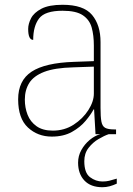

<svg xmlns="http://www.w3.org/2000/svg" viewBox="-20 -562 557 804"><path d="M197 10Q138 10 97 -28Q56 -66 56 -146Q56 -225 112.5 -262Q169 -299 290 -303L373 -306V-371Q373 -414 364 -446.5Q355 -479 327 -498Q299 -517 242 -517Q168 -517 143.5 -484.5Q119 -452 119 -395Q98 -395 98 -441Q98 -462 110 -485.5Q122 -509 153.5 -525.5Q185 -542 242 -542Q330 -542 365.5 -499.5Q401 -457 401 -386V-110Q401 -73 404.5 -53.5Q408 -34 420 -27Q432 -20 459 -20H466V0H380L374 -104H372Q361 -83 338.5 -56Q316 -29 281 -9.5Q246 10 197 10ZM201 -15Q250 -15 288.5 -40Q327 -65 350 -101Q373 -137 373 -170V-283L287 -280Q209 -278 165 -261Q121 -244 102.5 -214.5Q84 -185 84 -145Q84 -111 95.5 -81.5Q107 -52 133 -33.5Q159 -15 201 -15ZM409 222Q360 222 333.5 194Q307 166 307 119Q307 91 320.5 66.5Q334 42 355.5 24Q377 6 400 0H435Q417 6 393 20Q369 34 351 57Q333 80 333 113Q333 162 357 180Q381 198 409 198Q425 198 437 195Q449 192 469 186V207Q454 214 439 218Q424 222 409 222Z"/></svg>

Font: Noto Serif Thin
Style: Regular
Weight: 100
Designer: Monotype Design Team
Foundry: Monotype Imaging Inc.
Version: Version 2.015